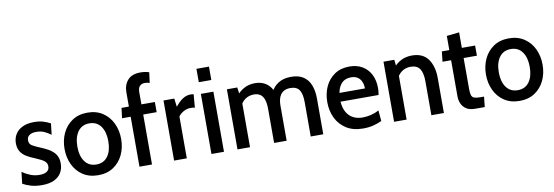

<svg xmlns="http://www.w3.org/2000/svg" viewBox="-56 -1147 4486 1554"><g transform="rotate(-10 2187.0 -370.0)"><path d="M189 10Q138 10 99.5 -1.2Q61 -12.5 31.5 -29L42.5 -124.5Q71 -104.5 106.8 -89.8Q142.5 -75 183 -75Q222 -75 243.2 -89Q264.5 -103 264.5 -130.5Q264.5 -151.5 253.2 -165.5Q242 -179.5 220.5 -190.5Q199 -201.5 168.5 -214.5Q131 -229 101.5 -247Q72 -265 55 -292Q38 -319 38 -360.5Q38 -401 57.8 -433.5Q77.5 -466 116 -485Q154.5 -504 210.5 -504Q255.5 -504 287.8 -494Q320 -484 346 -469.5L335 -377.5Q309 -397.5 281 -410Q253 -422.5 215.5 -422.5Q180.5 -422.5 159.8 -408.5Q139 -394.5 139 -366.5Q139 -336.5 163.2 -322Q187.5 -307.5 238 -287Q266.5 -275 290 -261.8Q313.5 -248.5 331 -231.2Q348.5 -214 358 -191.2Q367.5 -168.5 367.5 -137Q367.5 -94.5 348 -61.2Q328.5 -28 288.8 -9Q249 10 189 10Z M651 10Q577 10 525 -24.8Q473 -59.5 445.5 -117.8Q418 -176 418 -246.5Q418 -317.5 445.5 -375.8Q473 -434 525 -469Q577 -504 651 -504Q724 -504 776.2 -469Q828.5 -434 856 -375.8Q883.5 -317.5 883.5 -246.5Q883.5 -176 856 -117.8Q828.5 -59.5 776.5 -24.8Q724.5 10 651 10ZM651 -78Q712 -78 745 -123.8Q778 -169.5 778 -247Q778 -324.5 745 -370.2Q712 -416 651 -416Q590 -416 556.8 -370.2Q523.5 -324.5 523.5 -246.5Q523.5 -169.5 556.8 -123.8Q590 -78 651 -78Z M990.5 0V-410.5H919.5L930 -494H990.5V-610.5Q990.5 -672.5 1025.2 -711.2Q1060 -750 1129 -750Q1151 -750 1168.8 -747Q1186.5 -744 1201 -739L1189.5 -653Q1181 -656.5 1171.8 -658.2Q1162.5 -660 1150 -660Q1123.5 -660 1108.5 -644Q1093.5 -628 1093.5 -596V-494H1204V-410.5H1093.5V0Z M1275 0V-494H1363.5L1372.5 -425Q1402 -462.5 1432.8 -483.2Q1463.5 -504 1500.5 -504Q1513 -504 1524 -501L1515 -392.5Q1507.5 -394.5 1499.5 -395.5Q1491.5 -396.5 1482 -396.5Q1449 -396.5 1421.5 -380.8Q1394 -365 1379.5 -344V0Z M1582 0V-494H1685V0ZM1582 -590V-700H1685V-590Z M1796 0V-494H1881L1892.5 -413L1869 -421.5Q1898.5 -461 1938 -482.2Q1977.5 -503.5 2027.5 -503.5Q2064.5 -503.5 2094.8 -490.8Q2125 -478 2146.8 -452.5Q2168.5 -427 2181 -388.5L2154.5 -400.5Q2175 -448 2217.8 -475.8Q2260.5 -503.5 2323.5 -503.5Q2385 -503.5 2424.2 -478Q2463.5 -452.5 2482.2 -405.2Q2501 -358 2501 -292V0H2398V-283Q2398 -350 2376.5 -382.5Q2355 -415 2303.5 -415Q2275 -415 2255 -405.5Q2235 -396 2223 -379Q2211 -362 2205.5 -339.5Q2200 -317 2200 -290.5V0H2097V-278Q2097 -326.5 2086.5 -356.8Q2076 -387 2055.2 -401Q2034.5 -415 2004 -415Q1962 -415 1931 -392.8Q1900 -370.5 1883.5 -329.5L1899 -390V0Z M2828 10Q2745.5 10 2689.8 -25.8Q2634 -61.5 2606 -120.5Q2578 -179.5 2578 -250Q2578 -319.5 2604.2 -377Q2630.5 -434.5 2681 -469Q2731.5 -503.5 2804 -503.5Q2864 -503.5 2908.8 -477.5Q2953.5 -451.5 2978 -403.8Q3002.5 -356 3002.5 -291.5Q3002.5 -278.5 3001.2 -264.5Q3000 -250.5 2997 -235.5H2684Q2689 -179 2710.5 -144.5Q2732 -110 2765.2 -94.2Q2798.5 -78.5 2838 -78.5Q2874 -78.5 2909.2 -87.2Q2944.5 -96 2974 -112.5L2982 -24.5Q2954.5 -11 2915.8 -0.5Q2877 10 2828 10ZM2688 -307H2897.5Q2897.5 -337 2887.5 -361.5Q2877.5 -386 2856.5 -400.5Q2835.5 -415 2802 -415Q2754 -415 2726 -387Q2698 -359 2688 -307Z M3083 0V-494H3171.5L3181.5 -409L3155 -420Q3185.5 -461.5 3226.2 -482.5Q3267 -503.5 3317 -503.5Q3407 -503.5 3449.8 -444Q3492.5 -384.5 3492.5 -286.5V0H3389.5V-278Q3389.5 -348 3366.5 -381.8Q3343.5 -415.5 3291.5 -415.5Q3249.5 -415.5 3218.2 -393Q3187 -370.5 3170.5 -329.5L3186 -390V0Z M3746.5 10Q3703.5 10 3676.8 -7Q3650 -24 3637 -52Q3624 -80 3624 -113V-410.5H3553.5L3562.5 -494H3624V-610.5L3727 -621.5V-494H3836V-410.5H3727V-156Q3727 -122 3732.8 -104.5Q3738.5 -87 3755.2 -80.8Q3772 -74.5 3805 -74.5H3835.5L3826.5 10Z M4114.5 10Q4040.5 10 3988.5 -24.8Q3936.5 -59.5 3909 -117.8Q3881.5 -176 3881.5 -246.5Q3881.5 -317.5 3909 -375.8Q3936.5 -434 3988.5 -469Q4040.5 -504 4114.5 -504Q4187.5 -504 4239.8 -469Q4292 -434 4319.5 -375.8Q4347 -317.5 4347 -246.5Q4347 -176 4319.5 -117.8Q4292 -59.5 4240 -24.8Q4188 10 4114.5 10ZM4114.5 -78Q4175.5 -78 4208.5 -123.8Q4241.5 -169.5 4241.5 -247Q4241.5 -324.5 4208.5 -370.2Q4175.5 -416 4114.5 -416Q4053.5 -416 4020.2 -370.2Q3987 -324.5 3987 -246.5Q3987 -169.5 4020.2 -123.8Q4053.5 -78 4114.5 -78Z"/></g></svg>

Font: Cabin SemiCondensedMedium
Style: Regular
Weight: 500
Width: 4
Designer: Pablo Impallari
Foundry: Pablo Impallari. http://www.impallari.com Igino Marini. http://www.ikern.com
Version: Version 3.001